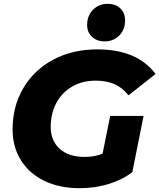

<svg xmlns="http://www.w3.org/2000/svg" viewBox="-20 -973 836 1007"><path d="M558 -365H733L674 -70Q620 -29 548.5 -7.5Q477 14 398 14Q292 14 212.5 -24.5Q133 -63 89.5 -133Q46 -203 46 -294Q46 -415 102 -510.5Q158 -606 259 -660Q360 -714 491 -714Q699 -714 796 -585L654 -473Q620 -515 579 -532.5Q538 -550 482 -550Q411 -550 357.5 -518.5Q304 -487 275 -432Q246 -377 246 -307Q246 -235 293 -192.5Q340 -150 425 -150Q476 -150 518 -167ZM437 -842Q437 -891 468 -922Q499 -953 545 -953Q586 -953 611 -929Q636 -905 636 -866Q636 -817 605.5 -786.5Q575 -756 529 -756Q488 -756 462.5 -780Q437 -804 437 -842Z"/></svg>

Font: Idrija
Style: Italic
Weight: 800
Italic angle: -11.3°
Designer: Julieta Ulanovsky
Foundry: Julieta Ulanovsky
Version: Version 7.200